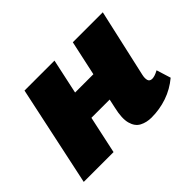

<svg xmlns="http://www.w3.org/2000/svg" viewBox="-99 -594 770 770"><g transform="rotate(-45 286.0 -208.5)"><path d="M383 10Q355 10 333 -1.5Q311 -13 303 -42.5Q295 -72 307 -123L373 -427H543L478 -138Q474 -120 477.5 -109Q481 -98 495 -98Q501 -98 509.5 -100.5Q518 -103 531 -110L550 -49Q514 -19 471.5 -4.5Q429 10 383 10ZM8 0 99 -427H269L177 0ZM127 -160 152 -278H416L390 -160Z"/></g></svg>

Font: Ysabeau Infant Black
Style: Italic
Weight: 900
Italic angle: -12°
Designer: Christian Thalmann (Catharsis Fonts)
Version: Version 2.001;gftools[0.9.30]; featfreeze: ss01,ss02,lnum